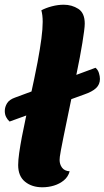

<svg xmlns="http://www.w3.org/2000/svg" viewBox="-58 -774 443 814"><path d="M121.7 20Q77 20 48 -3.7Q19 -27.3 19 -74.3Q19 -94.3 23.3 -125.2Q27.7 -156 34.8 -193.7Q42 -231.3 51 -273Q60 -314.7 69.2 -356.8Q78.3 -399 86.8 -438.5Q95.3 -478 101.3 -510.7Q112 -568 117.5 -610Q123 -652 123 -681.3Q123 -696.3 121.5 -708.5Q120 -720.7 117.3 -730.3Q136.7 -740.7 162.2 -747.3Q187.7 -754 212.3 -754Q246.7 -754 274 -736.5Q301.3 -719 301.3 -673.7Q301.3 -662.7 298.5 -641.5Q295.7 -620.3 291.2 -592Q286.7 -563.7 280.5 -531.2Q274.3 -498.7 267.3 -465Q246.3 -363.3 232.8 -298.3Q219.3 -233.3 211.5 -194.8Q203.7 -156.3 200.2 -137.2Q196.7 -118 195.7 -109.8Q194.7 -101.7 194.7 -95.7Q194.7 -77.7 204.8 -63.5Q215 -49.3 237.3 -47.7Q231 -24.3 212.7 -9.3Q194.3 5.7 170.7 12.8Q147 20 121.7 20ZM-17.3 -258.7Q-26.3 -266.7 -32 -277.8Q-37.7 -289 -37.7 -303.3Q-37.7 -320.3 -28.2 -336Q-18.7 -351.7 5.7 -360.3L347 -486.7Q357.3 -478 361.5 -464.2Q365.7 -450.3 365.7 -439.3Q365.7 -416 349.3 -400.5Q333 -385 297.7 -373Z"/></svg>

Font: Sansita Swashed Light
Style: Regular
Weight: 300
Designer: Pablo Cosgaya
Foundry: Omnibus-Type
Version: Version 1.003